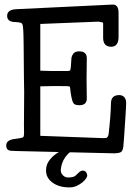

<svg xmlns="http://www.w3.org/2000/svg" viewBox="-20 -656 568 834"><path d="M303 -4Q285 2 273.5 14.5Q262 27 255.5 40Q249 53 246.5 65.5Q244 78 244 84Q244 96 253.5 105.5Q263 115 275 115Q300 115 308.5 106.5Q317 98 325 91Q332 85 338 85Q349 85 354 92Q359 99 359 107Q359 111 353.5 119.5Q348 128 337.5 136.5Q327 145 313 151.5Q299 158 281 158Q237 158 208.5 137.5Q180 117 180 85Q180 62 191 45.5Q202 29 216 18Q232 5 253 -5ZM357 -228Q357 -199 325 -199Q304 -199 299 -208Q290 -221 284 -278Q284 -281 271 -282H248Q232 -283 155 -281Q155 -178 155 -66L428 -56Q442 -56 444 -58Q451 -64 452 -75Q461 -154 462 -207Q462 -243 498 -243Q511 -243 520 -234Q528 -224 528 -209Q528 -194 524 -135Q520 -76 519 -60.5Q518 -45 516 -22Q514 1 503.5 5.5Q493 10 476 10Q264 5 52 0Q52 0 30 -1Q8 -1 7 -23Q6 -49 48 -53Q66 -55 76 -58Q84 -59 84 -71Q85 -74 84 -113Q85 -257 85 -258Q85 -258 84 -314Q83 -503 81 -526Q80 -548 75.5 -553.5Q71 -559 49 -560Q11 -560 11 -587Q11 -614 50 -616Q458 -635 466 -636Q495 -639 495 -600Q495 -600 495 -496Q495 -453 463 -453Q428 -453 428 -492Q428 -521 428 -554Q428 -559 419 -560Q419 -560 408 -562L155 -552Q155 -445 155 -349Q207 -347 231.5 -347.5Q256 -348 268.5 -347.5Q281 -347 284.5 -350.5Q288 -354 290 -399Q290 -410 297.5 -421.5Q305 -433 324 -433Q358 -433 357 -401L356 -315Z"/></svg>

Font: Scratch Savers
Style: Book
Weight: 400
Designer: Pablo Impallari, Rodrigo Fuenzalida, Brenda Gallo
Foundry: Pablo Impallari, Rodrigo Fuenzalida, Brenda Gallo
Version: Version 4.0b1